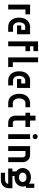

<svg xmlns="http://www.w3.org/2000/svg" viewBox="1800 -2550 925 4565"><g transform="rotate(90 2262.5 -267.5)"><path d="M320 -410V-520H90V0H205V-410Z M400 -260C400 -93 493 0 621 0H736V-115H621C561 -115 510 -161 510 -260C510 -355 560 -405 621 -405H690V-310H585V-210H795V-520H621C496 -520 399 -428 400 -260Z M1195 -600V-710H965V0H1080V-410H1195V-520H1080V-600Z M1575 0V-110H1460V-710H1345V0Z M1675 -260C1675 -93 1768 0 1896 0H2011V-115H1896C1836 -115 1785 -161 1785 -260C1785 -355 1835 -405 1896 -405H1965V-310H1860V-210H2070V-520H1896C1771 -520 1674 -428 1675 -260Z M2530 -110H2431C2371 -110 2320 -161 2320 -260C2320 -355 2370 -410 2431 -410H2530V-520H2431C2306 -520 2209 -428 2210 -260C2210 -93 2303 0 2431 0H2530Z M2660 -520V-410H2730V-169C2730 -74 2794 0 2900 0H3000V-110H2900C2870 -110 2845 -136 2845 -169V-410H3000V-520H2845V-649H2730V-520Z M3170 0H3285V-520H3170ZM3168 -641C3168 -607 3194 -581 3228 -581C3262 -581 3288 -607 3288 -641C3288 -675 3262 -701 3228 -701C3194 -701 3168 -675 3168 -641Z M3455 0H3570V-410H3664C3695 -410 3720 -384 3720 -351V0H3835V-351C3835 -446 3760 -520 3664 -520H3455Z M4085 -345C4085 -398 4134 -435 4196 -435C4258 -435 4307 -398 4307 -345C4307 -292 4258 -255 4196 -255C4134 -255 4085 -292 4085 -345ZM3975 -345C3975 -287 4002 -228 4055 -191V-100H3987V0H4353C4345 43 4313 75 4243 75H4087V175H4243C4384 177 4455 90 4455 -22V-100H4165V-152C4175 -151 4185 -150 4196 -150C4340 -150 4417 -247 4417 -345C4417 -371 4412 -396 4402 -420H4447V-620H4347V-491C4310 -521 4260 -540 4196 -540C4052 -540 3975 -443 3975 -345Z"/></g></svg>

Font: Grotesk 03
Style: Bold
Weight: 500
Designer: Frank Adebiaye, contributions by Jérémy Landes, Ariel Martín Pérez
Foundry: Velvetyne Type Foundry
Version: Version 3.000;Glyphs 3.1.2 (3150)